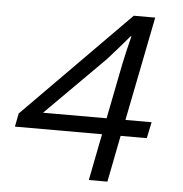

<svg xmlns="http://www.w3.org/2000/svg" viewBox="-48 -685 697 731"><g transform="rotate(5 300.0 -319.0)"><path d="M318 0 353 -178H20L30 -229L434 -638H516L437 -240H537L524 -178H424L389 0ZM122 -240H365L406 -448Q412 -476 418.5 -504.5Q425 -533 432 -559H429Q409 -536 389 -512.5Q369 -489 348 -466Z"/></g></svg>

Font: Source Code Pro
Style: Italic
Weight: 400
Italic angle: -11°
Monospace: yes
Designer: Paul D. Hunt, Teo Tuominen
Foundry: Adobe Systems Incorporated
Version: Version 1.050;PS 1.000;hotconv 16.6.51;makeotf.lib2.5.65220